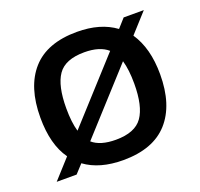

<svg xmlns="http://www.w3.org/2000/svg" viewBox="-103 -664 822 788"><g transform="rotate(-20 308.0 -270.0)"><path d="M96 -84Q47 -152 47 -270Q47 -404 112 -477Q177 -550 308 -550Q410 -550 475 -502L509 -540H597L521 -456Q570 -384 570 -270Q570 -136 504.5 -63Q439 10 308 10Q205 10 141 -37L107 0H20ZM308 -79Q392 -79 424.5 -125.5Q457 -172 457 -270Q457 -331 445 -372L206 -109Q240 -79 308 -79ZM160 -270Q160 -208 172 -168L410 -430Q375 -461 308 -461Q224 -461 192 -414.5Q160 -368 160 -270Z"/></g></svg>

Font: Encode Sans Normal
Style: Medium
Weight: 500
Designer: Pablo Impallari, Andres Torresi
Foundry: Pablo Impallari, Andres Torresi
Version: Version 1.000; ttfautohint (v1.00) -l 8 -r 50 -G 200 -x 14 -